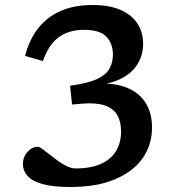

<svg xmlns="http://www.w3.org/2000/svg" viewBox="-20 -735 706 766"><path d="M267.5 -318 259.5 -393Q327 -402 364 -418.2Q401 -434.5 415.8 -459.5Q430.5 -484.5 430.5 -517.5Q430.5 -560.5 404.8 -588.2Q379 -616 315 -616Q254.5 -616 214.2 -586.5Q174 -557 151 -491.5L80 -512Q97 -578 133 -623.2Q169 -668.5 223.2 -691.8Q277.5 -715 348.5 -715Q418.5 -715 463.2 -694.5Q508 -674 529.5 -639.2Q551 -604.5 551 -560.5Q551 -517 529.8 -481Q508.5 -445 465.5 -422.5Q422.5 -400 358.5 -395L382 -402Q450 -402.5 495.2 -381.2Q540.5 -360 563.5 -320.5Q586.5 -281 586.5 -226.5Q586.5 -157 548.8 -103.5Q511 -50 438.2 -19.5Q365.5 11 261 11Q189.5 11 148.2 -1Q107 -13 89.2 -33.8Q71.5 -54.5 71.5 -79.5Q71.5 -109.5 90.2 -129.5Q109 -149.5 129.5 -149.5Q136.5 -149.5 148.8 -140.8Q161 -132 177 -119.2Q193 -106.5 211.2 -93.2Q229.5 -80 247.5 -71.5Q265.5 -63 282 -63Q342 -63 382.2 -81Q422.5 -99 442.8 -132.2Q463 -165.5 463 -211Q463 -250 447.8 -276.2Q432.5 -302.5 398.5 -314.2Q364.5 -326 308.5 -321.5Z"/></svg>

Font: Newsreader 7pt Medium
Style: Regular
Weight: 500
Designer: Hugues Gentile
Foundry: Production Type
Version: Version 1.003